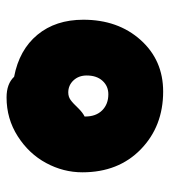

<svg xmlns="http://www.w3.org/2000/svg" viewBox="14 -806 517 585"><g transform="rotate(-90 272.5 -513.5)"><path d="M286.1 -274.9Q180.2 -274.9 110.1 -343Q40 -411.1 40 -521Q40 -579.1 68.4 -631.6Q96.7 -684.1 149.9 -718Q203.1 -752 268.1 -752Q309.6 -752 331.1 -729Q413.1 -713.4 459 -658Q504.9 -602.5 504.9 -518.1Q504.9 -412.6 443.4 -343.8Q381.8 -274.9 286.1 -274.9ZM210 -512.2Q210 -479.5 228.8 -460.7Q247.6 -441.9 277.8 -441.9Q302.7 -441.9 318.8 -459.7Q335 -477.5 335 -507.8Q335 -532.2 320.1 -548.1Q305.2 -564 283.2 -564Q270.5 -564 260.7 -557.1Q251 -550.3 233.9 -532.2Q221.7 -520 210 -514.2Z"/></g></svg>

Font: Shantell Sans Bouncy
Style: Regular
Weight: 800
Designer: Stephen Nixon, Anya Danilova, Shantell Martin
Foundry: Arrow Type
Version: Version 1.006;[9816181b4]